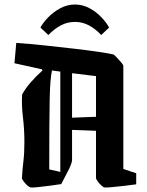

<svg xmlns="http://www.w3.org/2000/svg" viewBox="-20 -820 650 850"><path d="M78 -402Q93 -429 116 -455.5Q139 -482 168 -508L166 -513L44 -540L52 -630Q111 -626 176.5 -619Q242 -612 303.5 -605Q365 -598 412.5 -591Q460 -584 482 -579Q485 -578 495.5 -567Q506 -556 516 -544.5Q526 -533 526 -528V-72L583 -53V-4Q563 -1 532 2.5Q501 6 475 8.5Q449 11 443 10Q437 9 428 0.5Q419 -8 412.5 -17Q406 -26 405 -31V-241L299 -245V-110Q299 -104 293 -88.5Q287 -73 276 -53L251 -5Q232 -2 202 2Q172 6 147 8.5Q122 11 117 10Q110 9 101 1Q92 -7 85 -16.5Q78 -26 77 -30Q79 -69 83.5 -105Q88 -141 88 -191Q88 -248 81.5 -301Q75 -354 78 -402ZM198 -70 247 -59V-503L210 -508Q206 -488 203.5 -459Q201 -430 200 -381.5Q199 -333 198.5 -257.5Q198 -182 198 -70ZM405 -483 299 -496V-299L405 -303ZM312 -800Q346 -800 376.5 -783.5Q407 -767 429.5 -743Q452 -719 463 -698L428 -665Q404 -691 375 -707Q346 -723 312 -723Q277 -723 248 -707Q219 -691 194 -665L159 -698Q170 -719 192.5 -742.5Q215 -766 246 -783Q277 -800 312 -800Z"/></svg>

Font: Grenze Gotisch SemiBold
Style: Regular
Weight: 600
Designer: Renata Polastri
Foundry: Omnibus-Type
Version: Version 1.001